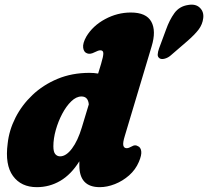

<svg xmlns="http://www.w3.org/2000/svg" viewBox="-20 -780 881 813"><path d="M622 -583.5 508.5 -204.5Q499.5 -175.5 502.2 -164Q505 -152.5 516.5 -152.5Q525 -152.5 538 -160Q552 -168.5 563 -161.5Q575.5 -157 578 -140.2Q580.5 -123.5 568 -94.5Q554 -61.5 526.8 -37.5Q499.5 -13.5 466.5 -0.5Q433.5 12.5 402.5 12.5Q316 12.5 316 -79.5Q316 -88.5 316 -97Q281 -41 235.2 -14.2Q189.5 12.5 136 12.5Q69.5 12.5 35 -34.8Q0.5 -82 12.5 -172.5Q18.5 -228.5 45.5 -281.8Q72.5 -335 117.5 -377.8Q162.5 -420.5 223.5 -446Q284.5 -471.5 359 -471.5Q378 -471.5 395.5 -468.5L408 -509.5Q418 -542.5 417.5 -554.8Q417 -567 405 -567Q396.5 -567 380 -558.5Q362 -549 349 -554Q335 -558.5 332.2 -577.5Q329.5 -596.5 345.5 -625Q373 -671 425 -699Q477 -727 534 -727Q599.5 -727 620.8 -688Q642 -649 622 -583.5ZM206 -160.5Q206 -137 214 -127.5Q222 -118 234.5 -118Q260 -118 284.8 -151Q309.5 -184 326.5 -240.5L356 -338Q353 -371.5 325 -371.5Q303 -371.5 281.8 -351Q260.5 -330.5 243.5 -298.2Q226.5 -266 216.2 -229.5Q206 -193 206 -160.5ZM683 -654.5Q697.5 -695.5 718.5 -724.5Q739.5 -753.5 777 -759Q808.5 -764.5 826.2 -747.2Q844 -730 840.5 -703Q837.5 -677 821.2 -655.2Q805 -633.5 771.5 -604.5L702.5 -545Q691.5 -535.5 678.2 -531.8Q665 -528 656.5 -532.5Q647 -538.5 647.8 -549.8Q648.5 -561 653.5 -575Z"/></svg>

Font: Fraunces 72pt S100 Black
Style: Italic
Weight: 900
Italic angle: -16°
Version: Version 1.000; ttfautohint (v1.8.3)